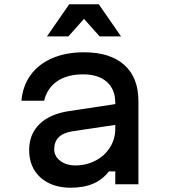

<svg xmlns="http://www.w3.org/2000/svg" viewBox="-20 -860 790 896"><path d="M530 -279 316 -247Q274 -240 253.5 -219Q233 -198 233 -163Q233 -131 261 -109.5Q289 -88 332 -88Q383 -88 426 -110.5Q469 -133 493.5 -172.5Q518 -212 518 -259V-380Q518 -443 478.5 -478Q439 -513 368 -513Q294 -513 247 -481Q200 -449 186 -390H80Q86 -459 123 -510Q160 -561 224 -588.5Q288 -616 372 -616Q494 -616 560 -557Q626 -498 626 -388V0H518V-60H488Q459 -22 415 -3Q371 16 310 16Q251 16 207 -6Q163 -28 139.5 -67.5Q116 -107 116 -160Q116 -234 165 -281.5Q214 -329 305 -342L530 -376ZM303 -840H441L545 -690H445L339 -809H405L299 -690H199Z"/></svg>

Font: Martian Mono Custom sWd Rg
Style: Regular
Weight: 400
Width: 6
Monospace: yes
Designer: Alex Havermale
Foundry: Evil Martians
Version: Version 1.000